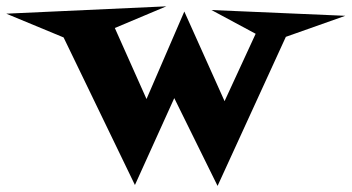

<svg xmlns="http://www.w3.org/2000/svg" viewBox="-150 -576 1126 615"><path d="M956.1 -525.4 765.6 -458 546.9 19.5 408.2 -261.7 282.2 16.6 53.7 -456.1 -129.9 -532.2 382.8 -555.7 217.8 -486.3 319.3 -258.8 440.4 -539.1 569.3 -252 668.9 -467.8 527.3 -543.9Z"/></svg>

Font: Fontdiner Swanky
Style: Regular
Weight: 400
Designer: Font Diner, Inc
Foundry: Font Diner, Inc
Version: Version 1.000